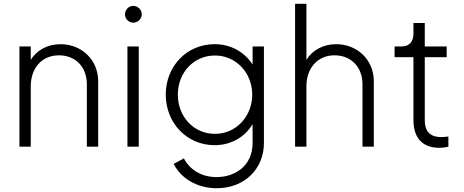

<svg xmlns="http://www.w3.org/2000/svg" viewBox="-20 -777 2456 1017"><path d="M83 0H143V-320C143 -416 201 -484 292 -484C377 -484 440 -426 440 -330V0H500V-347C500 -462 410 -543 301 -543C232 -543 174 -511 143 -460V-531H83Z M655 0H715V-531H655ZM642 -701C642 -677 662 -657 686 -657C710 -657 731 -677 731 -701C731 -725 710 -746 686 -746C662 -746 642 -725 642 -701Z M1128 220C1274 220 1378 119 1378 -20V-531H1318V-435C1276 -501 1203 -543 1117 -543C967 -543 858 -424 858 -276C858 -127 968 -8 1117 -8C1203 -8 1277 -50 1318 -120V-20C1318 102 1225 161 1127 161C1045 161 984 120 954 62L900 91C937 166 1022 220 1128 220ZM922 -276C922 -390 1004 -483 1119 -483C1231 -483 1316 -390 1316 -276C1316 -161 1231 -68 1119 -68C1004 -68 922 -161 922 -276Z M1543 0H1603V-320C1603 -416 1662 -484 1752 -484C1836 -484 1900 -426 1900 -330V0H1960V-347C1960 -462 1870 -543 1761 -543C1692 -543 1634 -511 1603 -460V-757H1543Z M2308 6C2318 6 2340 4 2355 0V-54C2345 -52 2328 -51 2317 -51C2245 -51 2230 -96 2230 -141V-474H2346V-531H2230V-655H2170V-598C2170 -556 2147 -531 2108 -531H2070V-474H2170V-141C2170 -45 2219 6 2308 6Z"/></svg>

Font: Mluvka Light
Style: Regular
Weight: 300
Designer: Modified by Jiří Krblich, Original typeface by Gumpita Rahayu
Foundry: Gumpita Rahayu & Jiří Krblich
Version: Version 2.000;Glyphs 3.1.1 (3134)